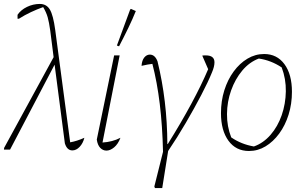

<svg xmlns="http://www.w3.org/2000/svg" viewBox="-43 -759 1550 974"><path d="M-23 0 -22 -9 229 -469 212 -603Q206 -646 199 -671Q192 -696 176 -723Q145 -712 114 -697.5Q83 -683 53 -664H46V-684Q63 -709 94 -724Q125 -739 159 -739Q193 -739 210 -710.5Q227 -682 237 -608L313 -37Q347 -43 385 -60Q378 -32 361 -14Q344 4 324 4Q297 4 286 -32L234 -431L8 0Z M568 -60Q556 -28 536 -11.5Q516 5 497 5Q479 5 465.5 -9Q452 -23 448 -51L536 -478H564L477 -36Q527 -39 568 -60ZM561 -524 550 -528 617 -710 621 -714 646 -703Q630 -663 608.5 -618.5Q587 -574 561 -524Z M808 -28Q876 -137 927.5 -232.5Q979 -328 1013 -408L983 -477Q988 -478 992.5 -478Q997 -478 1001 -478Q1045 -478 1045 -443Q1045 -421 1032 -391Q1013 -344 978 -277Q943 -210 899.5 -135.5Q856 -61 810 7L780 195H743L740 187L784 11Q778 -251 730 -435Q709 -433 675 -425Q677 -453 689 -467.5Q701 -482 717 -482Q743 -482 756 -448Q805 -249 806 -28Z M1220 7Q1154 7 1116 -45Q1078 -97 1078 -185Q1078 -247 1095 -301Q1112 -355 1142.5 -396.5Q1173 -438 1212.5 -461.5Q1252 -485 1297 -485Q1362 -485 1400 -433.5Q1438 -382 1438 -293Q1438 -232 1421 -177.5Q1404 -123 1373.5 -81.5Q1343 -40 1304 -16.5Q1265 7 1220 7ZM1245 -16Q1293 -33 1329.5 -75Q1366 -117 1386 -174.5Q1406 -232 1407 -295.5Q1408 -359 1386 -417Q1332 -453 1270 -462Q1222 -444 1186 -401Q1150 -358 1129.5 -300.5Q1109 -243 1108.5 -180.5Q1108 -118 1130 -62Q1181 -27 1245 -16Z"/></svg>

Font: Piazzolla Thin
Style: Italic
Weight: 100
Italic angle: -11.3°
Designer: Juan Pablo del Peral
Foundry: Huerta Tipografica
Version: Version 1.330